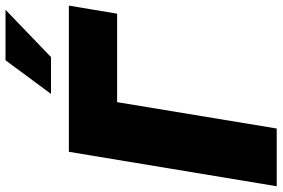

<svg xmlns="http://www.w3.org/2000/svg" viewBox="-180 -810 989 672"><g transform="rotate(-90 314.0 -474.5)"><path d="M629.9 -727.5 601.6 -558.6H292L199.7 0H-2.4L118.2 -727.5ZM320.8 -790 438.5 -949.2H615.2L449.7 -790Z"/></g></svg>

Font: Inter 28pt Black
Style: Italic
Weight: 900
Italic angle: -9.3988°
Designer: Rasmus Andersson
Foundry: rsms
Version: Version 4.001;git-66647c0bb